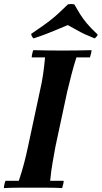

<svg xmlns="http://www.w3.org/2000/svg" viewBox="-27 -958 519 980"><path d="M-7 2Q-7 -6 -4.5 -17Q-2 -28 1 -35H69Q84 -79 95.5 -123Q107 -167 116 -210L176 -490Q187 -537 193 -579Q199 -621 203 -665H135Q135 -673 137.5 -684Q140 -695 143 -702Q177 -701 216.5 -700.5Q256 -700 290 -700Q325 -700 365 -700.5Q405 -701 440 -702Q440 -695 437.5 -684Q435 -673 432 -665H363Q349 -621 338 -578.5Q327 -536 316 -490L256 -210Q249 -171 241.5 -129Q234 -87 229 -35H298Q298 -28 295.5 -17Q293 -6 290 2Q256 0 216 0Q176 0 141 0Q107 0 67.5 0Q28 0 -7 2ZM144 -762Q139 -767 136 -772.5Q133 -778 132 -785Q166 -808 191.5 -826Q217 -844 237.5 -860.5Q258 -877 277.5 -895.5Q297 -914 320 -936Q336 -939 352 -936Q368 -908 382 -885.5Q396 -863 416.5 -838.5Q437 -814 472 -781Q466 -769 456 -762Q426 -774 404.5 -784Q383 -794 363.5 -805.5Q344 -817 319 -830Q290 -818 264 -807Q238 -796 209.5 -785Q181 -774 144 -762Z"/></svg>

Font: Poltawski Nowy SemiBold
Style: Italic
Weight: 600
Italic angle: -12°
Version: Version 1.001;gftools[0.9.25]